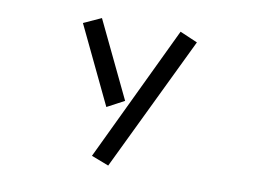

<svg xmlns="http://www.w3.org/2000/svg" viewBox="-71 -623 1142 847"><g transform="rotate(10 500.0 -199.5)"><path d="M673 -518 752 -484 461 119 383 89ZM242 -481 321 -517 485 -175 408 -134Z"/></g></svg>

Font: Stick
Style: Regular
Weight: 400
Designer: Fontworks Inc.
Foundry: Fontworks Inc.
Version: Version 1.100